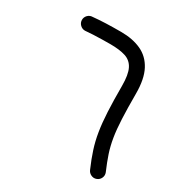

<svg xmlns="http://www.w3.org/2000/svg" viewBox="-153 -731 851 888"><g transform="rotate(30 272.5 -287.0)"><path d="M56.1 -568.3Q56.5 -553.3 67.4 -542.8Q78.4 -532.2 93.3 -532.3Q112.5 -534.1 135.7 -535.2Q158.9 -536.2 182.5 -536.7Q206.1 -537.2 225.9 -537.2Q275.9 -537.2 307.6 -527Q339.2 -516.7 354.2 -486.8Q369.3 -456.8 369.3 -397.3Q369.3 -316.9 372.2 -259.5Q375.1 -202 382.4 -157.5Q389.6 -113 402.6 -73Q415.5 -32.9 435.4 12.8Q440.9 26.8 454.7 33.3Q468.6 39.9 482.8 34.5Q497.1 29.2 503.4 15.4Q509.8 1.5 504.3 -12.8Q485.5 -56.3 473.5 -92.4Q461.5 -128.5 454.9 -168.8Q448.2 -209.2 445.7 -263.7Q443.2 -318.2 443.2 -398.2Q443.2 -476 418.6 -522.7Q394 -569.4 348.6 -590.3Q303.2 -611.2 241.3 -611.2Q197 -611.2 160.6 -609.9Q124.2 -608.5 92 -605.3Q77.1 -605.2 66.5 -594.3Q56 -583.4 56.1 -568.3Z"/></g></svg>

Font: Mikhak VF
Style: Regular
Weight: 100
Designer: Amin Abedi
Version: Version 3.001